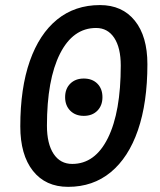

<svg xmlns="http://www.w3.org/2000/svg" viewBox="-20 -723 626 753"><path d="M247.1 9.8Q158.7 9.8 109.1 -53Q59.6 -115.7 59.6 -227.5Q59.6 -377 96.9 -483.4Q134.3 -589.8 204.1 -646.5Q273.9 -703.1 372.1 -703.1Q459.5 -703.1 508.8 -641.8Q558.1 -580.6 558.1 -471.2Q558.1 -320.3 521 -212.6Q483.9 -105 414.3 -47.6Q344.7 9.8 247.1 9.8ZM263.2 -80.1Q353 -80.1 403.3 -181.9Q453.6 -283.7 453.6 -465.8Q453.6 -535.6 428 -574.5Q402.3 -613.3 356.9 -613.3Q266.1 -613.3 215.1 -512Q164.1 -410.6 164.1 -230Q164.1 -159.2 190.2 -119.6Q216.3 -80.1 263.2 -80.1ZM308.6 -268.6Q275.9 -268.6 255.6 -288.8Q235.4 -309.1 235.4 -341.8Q235.4 -375 255.6 -395Q275.9 -415 308.6 -415Q341.8 -415 361.8 -395Q381.8 -375 381.8 -341.8Q381.8 -309.1 361.8 -288.8Q341.8 -268.6 308.6 -268.6Z"/></svg>

Font: Cascadia Mono PL
Style: Italic
Weight: 400
Italic angle: -10°
Monospace: yes
Designer: Aaron Bell
Foundry: Saja Typeworks
Version: Version 2404.023; ttfautohint (v1.8.4)